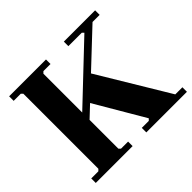

<svg xmlns="http://www.w3.org/2000/svg" viewBox="-158 -860 1050 1050"><g transform="rotate(-45 367.5 -335.0)"><path d="M190 -268 567 -625 557 -635H453V-670H695V-635H640L250 -268ZM30 0V-35H85L95 -45V-625L85 -635H30V-670H315V-635H260L250 -625V-45L260 -35H315V0ZM421 0V-35H475L485 -45L306 -350L429 -452L680 -35H735V0Z"/></g></svg>

Font: Brygada 1918
Style: Regular
Weight: 400
Designer: Mateusz Machalski | Borys Kosmynka | Przemek Hoffer
Foundry: NIEPODLEGLA 2018
Version: Version 3.006